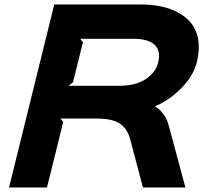

<svg xmlns="http://www.w3.org/2000/svg" viewBox="-20 -830 916 850"><path d="M680.2 -553.2Q692.9 -604.5 664.8 -631.3Q636.7 -658.2 570.8 -658.2H335L347.2 -643.1L303.2 -465.8L283.2 -450.2H507.8Q581.1 -450.2 625.2 -479.7Q669.4 -509.3 680.2 -553.2ZM727.1 -273.9 800.8 0H612.8L556.2 -213.9Q543 -262.2 509.3 -283.7Q475.6 -305.2 407.2 -305.2H248L259.8 -290L188 0H20L220.2 -810.1H607.9Q668.9 -810.1 719.2 -794.9Q769.5 -779.8 805.9 -748.5Q842.3 -717.3 854.5 -669.7Q866.7 -622.1 852.1 -557.1Q836.9 -495.1 783.7 -440.7Q730.5 -386.2 667 -359.9V-357.9Q686 -348.1 702.6 -326.2Q719.2 -304.2 727.1 -273.9Z"/></svg>

Font: Sinkin Sans 700 Bold Italic
Style: Bold Italic
Weight: 700
Italic angle: -112°
Designer: Keith Bates
Foundry: K-Type
Version: Sinkin Sans (version 1.0)  by Keith Bates   •   © 2014   www